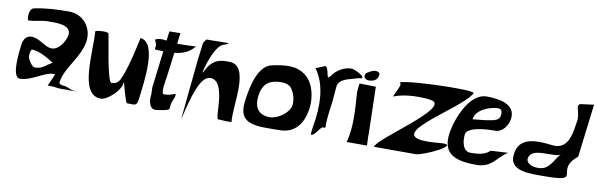

<svg xmlns="http://www.w3.org/2000/svg" viewBox="-53 -1286 5773 1858"><g transform="rotate(10 2833.5 -357.0)"><path d="M436.6 -260C380.8 -234.6 355.1 -186 273.1 -186C243.3 -186 197.3 -265.4 199.9 -286C201.3 -296.6 201.8 -352 220.4 -352C284.1 -352 384.4 -298.1 436.6 -260ZM163.9 -747C117.6 -736.7 116.3 -624 136.2 -624C197.7 -624 257.7 -648 325.2 -648C393.9 -648 554.5 -658.1 541 -552C533.5 -494 474.4 -396 404 -396C330.8 -396 276.2 -474 192 -474C141 -474 114.6 -431.7 108.5 -384C99.8 -316.2 64.8 -54 150.3 -54C261.1 -54 376.8 -156 460.3 -156C460.3 -156 478.8 -159.5 477.9 -153C476 -137.9 427 -36 427 -36H454C495.1 -36 532.9 -23.9 575.8 -27C612 -29.7 695.4 -22 708.2 -30H690.2C654.2 -30 624.4 -55.5 589 -60C568.7 -62.6 526.4 -62.5 536.2 -93C553.9 -230.8 703.1 -365.8 723.5 -525C740.4 -657.3 649.2 -777 506.7 -777C393.5 -777 276.1 -771.9 163.9 -747Z M1318.1 -48C1341.8 -232.6 1402.3 -628 1232.4 -644C1232.4 -644 1179.6 -372 1124.1 -243C1105.7 -200.3 1088.9 -168 1030.5 -168C988.5 -168 927.4 -614.7 919.1 -634C911.4 -652 807.6 -646 790 -633C806.7 -423.8 739.4 0 955 0C1023.3 0 1137.9 -116.3 1146 -180L1148.7 -201C1148.2 -197.3 1198.8 0 1213 0C1277 0 1310.1 14.9 1318.1 -48Z M1496.7 -756 1485.4 -663.8C1447.3 -670.1 1409.4 -673.2 1373.7 -654C1373.7 -654 1393.4 -605.1 1392.8 -600C1387.8 -561.4 1378.6 -558.3 1413.4 -558C1432.4 -557.8 1452.1 -557.3 1472.3 -557L1427.9 -195C1427.5 -164.5 1432.3 -137.8 1428.8 -108C1423 -58.4 1437.2 15 1491.1 15C1515 15 1625 -0.2 1627.3 -18L1631.9 -54C1627.4 -92.4 1709.7 -200.8 1624.3 -159C1606.9 -150.5 1570.5 -147 1550.8 -147C1514.4 -147 1544.8 -287.6 1548.3 -315L1579.7 -560.2C1654.6 -567.9 1726.2 -591.7 1775.9 -659.3C1767 -652.7 1640.2 -652 1591.4 -652L1605 -758ZM1775.9 -659.3C1776.1 -659.5 1776.3 -659.8 1776.4 -660C1776.4 -659.8 1776.2 -659.5 1775.9 -659.3Z M2119.5 -567C2057.2 -567 1956.7 -576 1892.3 -432C1855.1 -348.9 1932.3 -675.8 2027.7 -717C2033.5 -719.5 2084.4 -738 2084.4 -738C2084.8 -741.1 2058.2 -744 2058.2 -744L1862.8 -741L1836.8 -702C1830 -649 1823.2 -596 1816.5 -543C1814.5 -527.4 1754 76 1756.9 63C1807 -156 1865.2 -381 1966.7 -381C2125.7 -381 2074.3 0 2109 0C2128.8 0 2242.5 10.7 2241 0C2220.5 -147.3 2330.7 -567 2119.5 -567Z M2794.1 -261.5C2784.1 -183.7 2675.2 -107 2597.4 -107C2489.1 -107 2437.5 -172.4 2453 -293.5C2462.4 -366.5 2494.1 -433.5 2580 -452.7C2616.5 -460.9 2709 -470.7 2745.9 -426.5C2785.8 -378.7 2799.7 -305.5 2794.1 -261.5ZM2710.4 0C2867.7 0 2942.6 -110.3 2962.2 -263.5C2972.9 -347.2 2957.2 -496.9 2861.3 -571.2C2765 -648.9 2644.6 -628.8 2531.1 -605.2C2382.9 -576 2347 -316.8 2333.7 -212.5C2302.7 29.5 2507.7 0 2710.4 0Z M2950.3 -651C3060.5 -503.5 3061.1 -291.5 3026.3 -96C3024.1 -83.5 3012.8 -9 3021.2 -9C3057.7 -9 3098 -99 3119.7 -99H3140.7C3145.9 -99 3145.3 -111.5 3145.6 -114C3142.4 -198.9 3160 -286 3169.6 -372C3174.3 -414.1 3175.2 -462.6 3180.1 -501C3183.1 -596.7 3304.7 -600.8 3373.2 -627C3383.8 -631.1 3412.3 -627.4 3413.7 -639C3417 -664.4 3319.2 -708 3296.6 -708C3225.2 -707.5 3150.4 -664.9 3109.1 -603C3064.6 -536.2 3084.7 -687 3038.9 -687Z M3517.1 -725C3511.2 -723.8 3489.3 -719 3456.8 -699C3441.5 -689.6 3433.5 -681.1 3431.5 -666C3428.4 -641.4 3452.2 -624 3474.2 -624C3526.3 -624 3563.2 -640.1 3570.4 -696C3573.2 -718.4 3540.7 -730 3517.1 -725ZM3371.3 0H3571.3L3567.6 -96C3569.6 -111.4 3567.8 -128.9 3567.8 -144L3557 -576L3398.4 -579C3394.8 -590 3387.1 -494.9 3387.3 -492C3397 -340.4 3416.2 -152.2 3371.3 0Z M3785.8 -647C3806.4 -638.5 3725.6 -505 3741.5 -512C3841.9 -556.2 4016.3 -557 4104.3 -542C4318.2 -505.6 3650.9 -85.1 3640 0H4051C4120.8 0 4486.1 -169.3 4261.8 -147C3599.4 -81 4398.8 -491 4499.6 -677C4522.8 -719.9 3690.8 -686 3785.8 -647Z M4532.8 -428C4546.2 -533.2 4693.1 -576 4761.7 -576C4795.7 -576 4800.9 -545.3 4798 -516C4791.4 -449 4712.9 -453 4650.3 -440ZM4767.7 -357C4841.3 -357 4891.2 -431.9 4899.7 -498C4918.6 -645.3 4749.6 -669 4630.6 -669C4456.3 -669 4353.3 -385.7 4335.9 -249C4308.9 -38.7 4453.6 0 4646 0C4799 0 4829.9 -109.2 4928.5 -168L4759.3 -159C4712.9 -110.7 4633.1 -105 4569.4 -105C4488.5 -105 4476.5 -213.9 4486.3 -276C4493.5 -321.5 4586.2 -357 4767.7 -357Z M5284.7 -81C5214.7 -60 5117.8 -89.8 5125.1 -147C5140.5 -267.1 5366.6 -199.5 5437 -240C5396.1 -216.4 5364.4 -105 5284.7 -81ZM5666.9 -771 5529.6 -753C5508.8 -729 5514.8 -723.1 5521.9 -693C5531.5 -652.8 5542.2 -613.3 5529.8 -567C5513.7 -441.1 5485.7 -297 5335.6 -315C5205.4 -330.6 5001.1 -352 4985.6 -159C4964.6 5.8 5181.6 -6 5296.1 -6C5715 -6 5384.9 -75.7 5603.1 -249Z"/></g></svg>

Font: Rocketfuel
Style: Italic
Weight: 400
Designer: Mew Too
Foundry: Cannot Into Space Fonts.
Version: Version 0.27